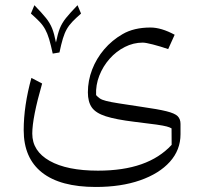

<svg xmlns="http://www.w3.org/2000/svg" viewBox="-20 -496 795 752"><path d="M638.7 -303.7 664.1 -359.9Q611.8 -388.2 569.3 -388.2Q504.4 -388.2 460 -362.3Q418.5 -338.4 387.9 -302.5Q357.4 -266.6 340.8 -223.4Q324.2 -180.2 324.2 -134.3Q324.2 -97.2 339.6 -75.2Q355 -53.2 394.5 -40.5Q434.1 -27.8 506.3 -19Q564 -12.2 592.5 -8.1Q621.1 -3.9 632.8 -0.7Q644.5 2.4 651.9 6.8L652.3 71.3Q605.5 122.1 533.9 147.2Q462.4 172.4 363.8 172.4Q242.2 172.4 174.3 134Q106.4 95.7 106.4 27.3Q106.4 -34.7 145 -168.9L103 -190.9Q72.8 -81.5 72.8 13.7Q72.8 123 144.5 179.7Q216.3 236.3 355 236.3Q454.1 236.3 528.8 210.2Q603.5 184.1 645.3 137.7Q687 91.3 687 29.8V-10.7Q687 -29.8 675.8 -41Q664.6 -52.2 631.8 -60.3Q599.1 -68.4 534.2 -77.6Q478.5 -85.9 445.8 -91.1Q413.1 -96.2 396 -100.6Q378.9 -105 371.1 -110.4Q363.3 -115.7 356.4 -123.5Q354.5 -162.6 368.9 -199.5Q383.3 -236.3 409.2 -265.6Q435.1 -294.9 468.8 -312Q502.4 -329.1 539.1 -329.1Q550.3 -329.1 578.9 -321.8Q607.4 -314.5 638.7 -303.7ZM212.9 -290.5Q219.7 -323.2 226.3 -345Q232.9 -366.7 241.7 -382.1Q250.5 -397.5 263.9 -411.4Q277.3 -425.3 297.4 -442.9L283.7 -475.6Q253.9 -444.8 238.3 -425.3Q222.7 -405.8 214.4 -385Q206.1 -364.3 199.2 -329.6Q192.4 -364.3 184.1 -385Q175.8 -405.8 160.2 -425.3Q144.5 -444.8 114.7 -475.6L101.1 -442.9Q121.1 -425.3 134.5 -411.4Q147.9 -397.5 156.7 -381.6Q165.5 -365.7 172.4 -343Q179.2 -320.3 186.5 -286.1Z"/></svg>

Font: Pinar-VF
Style: Regular
Weight: 300
Designer: Amin Abedi
Version: Version 3.0